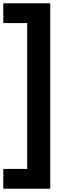

<svg xmlns="http://www.w3.org/2000/svg" viewBox="-70 -850 410 1165"><path d="M-50 295V175H95V-710H-50V-830H235V295Z"/></svg>

Font: Radio Canada
Style: Bold
Weight: 700
Designer: Charles Daoud, Etienne Aubert Bonn, Alexandre Saumier Demers, Jacques Le Bailly
Foundry: Radio-Canada
Version: Version 2.104; ttfautohint (v1.8.4.7-5d5b);gftools[0.9.28.de